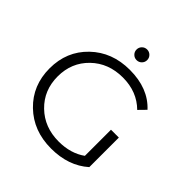

<svg xmlns="http://www.w3.org/2000/svg" viewBox="-227 -1048 1227 1227"><g transform="rotate(45 386.5 -435.0)"><path d="M421 6Q261 6 156.5 -95Q52 -196 52 -350Q52 -504 157 -605Q262 -706 422 -706Q589 -706 682 -605L636 -558Q553 -640 425 -640Q295 -640 210 -557.5Q125 -475 125 -350Q125 -225 210 -142.5Q295 -60 424 -60Q532 -60 607 -114V-350H678V-83Q578 6 421 6ZM374 -794Q360 -808 360 -828Q360 -848 374 -862Q388 -876 408 -876Q428 -876 442 -862Q456 -848 456 -828Q456 -808 442 -794Q428 -780 408 -780Q388 -780 374 -794Z"/></g></svg>

Font: Belfius21
Style: Regular
Weight: 400
Designer: Montserrat's base design by Julieta Ulanovsky, modified by Coast SPRL for Belfius Bank NV.
Foundry: Montserrat's base design by Julieta Ulanovsky, modified by Coast SPRL for Belfius Bank NV.
Version: Version 2.000;FEAKit 1.0